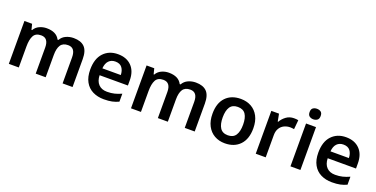

<svg xmlns="http://www.w3.org/2000/svg" viewBox="-22 -1511 4474 2282"><g transform="rotate(20 2215.0 -370.5)"><path d="M702 -552Q794 -552 840.5 -505Q887 -458 887 -353V0H761V-329Q761 -450 669 -450Q603 -450 575 -407Q547 -364 547 -282V0H421V-329Q421 -450 328 -450Q259 -450 233 -402Q207 -354 207 -265V0H81V-542H178L196 -471H203Q227 -513 270.5 -532.5Q314 -552 361 -552Q422 -552 463.5 -531.5Q505 -511 527 -468H537Q562 -512 607 -532Q652 -552 702 -552Z M1263 -552Q1372 -552 1435.5 -487Q1499 -422 1499 -306V-242H1141Q1143 -168 1182 -127.5Q1221 -87 1290 -87Q1342 -87 1384 -97.5Q1426 -108 1470 -128V-27Q1430 -8 1387 1Q1344 10 1284 10Q1205 10 1143.5 -20.5Q1082 -51 1047.5 -113Q1013 -175 1013 -267Q1013 -406 1082 -479Q1151 -552 1263 -552ZM1263 -459Q1212 -459 1180.5 -426.5Q1149 -394 1144 -330H1377Q1376 -386 1348.5 -422.5Q1321 -459 1263 -459Z M2247 -552Q2339 -552 2385.5 -505Q2432 -458 2432 -353V0H2306V-329Q2306 -450 2214 -450Q2148 -450 2120 -407Q2092 -364 2092 -282V0H1966V-329Q1966 -450 1873 -450Q1804 -450 1778 -402Q1752 -354 1752 -265V0H1626V-542H1723L1741 -471H1748Q1772 -513 1815.5 -532.5Q1859 -552 1906 -552Q1967 -552 2008.5 -531.5Q2050 -511 2072 -468H2082Q2107 -512 2152 -532Q2197 -552 2247 -552Z M3074 -272Q3074 -137 3004 -63.5Q2934 10 2814 10Q2740 10 2682 -23Q2624 -56 2591 -119Q2558 -182 2558 -272Q2558 -407 2627.5 -479.5Q2697 -552 2817 -552Q2892 -552 2950 -519.5Q3008 -487 3041 -424.5Q3074 -362 3074 -272ZM2687 -272Q2687 -186 2717.5 -139Q2748 -92 2816 -92Q2884 -92 2914.5 -139Q2945 -186 2945 -272Q2945 -358 2914.5 -404Q2884 -450 2815 -450Q2748 -450 2717.5 -404Q2687 -358 2687 -272Z M3488 -552Q3501 -552 3516.5 -551Q3532 -550 3543 -547L3532 -430Q3522 -432 3508 -433.5Q3494 -435 3483 -435Q3443 -435 3408 -418.5Q3373 -402 3351.5 -367.5Q3330 -333 3330 -281V0H3204V-542H3301L3319 -448H3325Q3349 -491 3391 -521.5Q3433 -552 3488 -552Z M3706 -751Q3735 -751 3755.5 -736.5Q3776 -722 3776 -685Q3776 -648 3755.5 -633Q3735 -618 3706 -618Q3677 -618 3656.5 -633Q3636 -648 3636 -685Q3636 -722 3656.5 -736.5Q3677 -751 3706 -751ZM3769 -542V0H3643V-542Z M4148 -552Q4257 -552 4320.5 -487Q4384 -422 4384 -306V-242H4026Q4028 -168 4067 -127.5Q4106 -87 4175 -87Q4227 -87 4269 -97.5Q4311 -108 4355 -128V-27Q4315 -8 4272 1Q4229 10 4169 10Q4090 10 4028.5 -20.5Q3967 -51 3932.5 -113Q3898 -175 3898 -267Q3898 -406 3967 -479Q4036 -552 4148 -552ZM4148 -459Q4097 -459 4065.5 -426.5Q4034 -394 4029 -330H4262Q4261 -386 4233.5 -422.5Q4206 -459 4148 -459Z"/></g></svg>

Font: Noto Sans Gurmukhi UI SemiBold
Style: Regular
Weight: 600
Designer: Jelle Bosma - Monotype Design Team
Foundry: Monotype Imaging Inc.
Version: Version 2.004; ttfautohint (v1.8.4.7-5d5b)